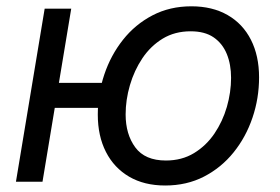

<svg xmlns="http://www.w3.org/2000/svg" viewBox="-20 -568 874 600"><path d="M29.8 0 119.6 -541H202.6L112.8 0ZM131.8 -231 145 -309.1H341.8L328.6 -231ZM496.1 11.7Q430.7 11.7 383.5 -15.9Q336.4 -43.5 311 -93.3Q285.6 -143.1 285.6 -210Q285.6 -274.4 305.9 -335Q326.2 -395.5 364.3 -443.6Q402.3 -491.7 456.5 -520Q510.7 -548.3 578.1 -548.3Q643.6 -548.3 691.2 -521Q738.8 -493.7 764.2 -443.6Q789.6 -393.6 789.6 -326.2Q789.6 -260.7 769 -200.2Q748.5 -139.6 710 -91.8Q671.4 -43.9 617.4 -16.1Q563.5 11.7 496.1 11.7ZM498.5 -66.4Q548.3 -66.4 586.4 -89.6Q624.5 -112.8 650.1 -150.6Q675.8 -188.5 689 -234.1Q702.1 -279.8 702.1 -324.7Q702.1 -366.7 688.7 -399.4Q675.3 -432.1 647.7 -451.2Q620.1 -470.2 575.7 -470.2Q526.4 -470.2 488.5 -447.3Q450.7 -424.3 425 -386Q399.4 -347.7 386 -301.8Q372.6 -255.9 372.6 -210.4Q372.6 -148.4 402.8 -107.4Q433.1 -66.4 498.5 -66.4Z"/></svg>

Font: Inter 17pt
Style: Italic
Weight: 400
Italic angle: -9.3988°
Version: Version 4.001;git-66647c0bb